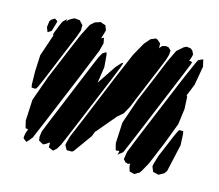

<svg xmlns="http://www.w3.org/2000/svg" viewBox="-81 -619 824 724"><g transform="rotate(15 331.5 -257.5)"><path d="M251 -412 203 -294 124 -104 93 -31 80 -15 74 -9 67 -14 60 -20V-25L62 -39L68 -56L64 -57L58 -58L56 -65L51 -86L55 -168L90 -266L140 -386L168 -452L191 -497L207 -511L220 -515L228 -518L238 -514L248 -511L251 -503L255 -493L253 -485L247 -465L245 -459L255 -464L257 -454L259 -443ZM582 -414 466 -134 437 -66 418 -51 420 -57 422 -67V-66H414L408 -65L406 -71L401 -92L405 -173L438 -269L479 -367L508 -438L531 -486L555 -507L565 -512L581 -510L589 -504L596 -490L593 -477L587 -461L588 -463H593L600 -461L597 -451ZM485 -401 433 -276 418 -239 401 -208 380 -190 331 -132 316 -114 315 -115 307 -94 256 -23 250 -18H238H229L226 -23L219 -36L221 -46L228 -72L260 -148L334 -328L378 -431L406 -481L426 -504L445 -512L451 -510L465 -498L466 -479L470 -485L476 -491L490 -494L500 -492L510 -482L509 -466L503 -445ZM156 -445 78 -256 64 -224 58 -213 52 -211 40 -212 38 -223 37 -274 40 -338 69 -424 66 -425 69 -436 83 -471 89 -483 103 -496 102 -490 101 -486 109 -495 121 -502 129 -506 140 -505 150 -504 156 -497 164 -489V-480V-468ZM44 -429 37 -447 38 -456 40 -471 45 -478 58 -486 69 -479 68 -472 58 -438ZM618 -283 610 -222 579 -140 541 -49 523 -17 517 -8 508 -3 499 3 490 1 479 -2 475 -15 473 -23 474 -31 465 -28 455 -31 446 -41 447 -49 451 -72 477 -137 582 -390 615 -465 620 -474 630 -479 638 -482 639 -477 644 -455 631 -381 612 -334 615 -333 616 -323ZM285 -357 276 -296 275 -293 325 -368 343 -388 350 -392 349 -387 345 -374 322 -317 223 -79 203 -32 192 -14 180 -3 175 -5 161 -11V-19V-30L144 -19L137 -16L119 -26L117 -41L120 -62L138 -107L237 -347L254 -387L264 -405L278 -414L281 -405ZM639 -147 615 -40 607 -29 594 -22 587 -18 571 -22 565 -23 563 -28 557 -43 559 -54 569 -87 606 -175 615 -194 619 -201H627H635L637 -190Z"/></g></svg>

Font: Rubik Marker Hatch
Style: Regular
Weight: 400
Designer: Hubert and Fischer, NaN
Foundry: Hubert & Fischer, NaN
Version: Version 2.200